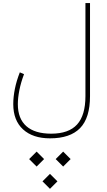

<svg xmlns="http://www.w3.org/2000/svg" viewBox="-20 -634 688 1229"><path d="M336.4 384.3 384.3 336.4 432.1 384.3 384.3 432.1ZM166.5 384.3 214.4 336.4 262.2 384.3 214.4 432.1ZM252 526.9 299.8 479 347.7 526.9 299.8 574.7ZM307.6 221.7Q419.9 221.7 473.4 162.8Q526.9 104 526.9 -18.6V-614.3H556.2V-18.6Q556.2 121.1 492.4 186.3Q428.7 251.5 300.3 251.5Q189.9 251.5 127.4 194.1Q64.9 136.7 64.9 32.7Q64.9 -13.7 75.2 -64.9Q85.4 -116.2 106.9 -170.9L133.8 -159.2Q113.8 -106.4 104 -56.9Q94.2 -7.3 94.2 32.7Q94.2 125.5 148.7 173.6Q203.1 221.7 307.6 221.7Z"/></svg>

Font: Estedad-FD Thin
Style: Regular
Weight: 100
Designer: Amin Abedi
Version: Version 7.3